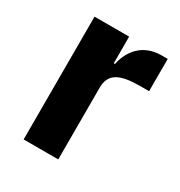

<svg xmlns="http://www.w3.org/2000/svg" viewBox="-132 -618 667 711"><g transform="rotate(30 202.0 -262.5)"><path d="M217 0V-307C217 -368 259 -387 345 -387H382V-525H356C274 -525 234 -469 222 -411H217V-525H69V0Z"/></g></svg>

Font: IBM Plex Devanagari
Style: Bold
Weight: 700
Designer: Mike Abbink, Paul van der Laan, Pieter van Rosmalen, Erin McLaughlin
Foundry: Bold Monday
Version: Version 1.0